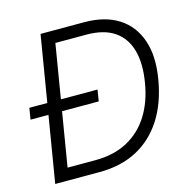

<svg xmlns="http://www.w3.org/2000/svg" viewBox="-106 -834 936 939"><g transform="rotate(-15 361.5 -364.0)"><path d="M284.7 0H97.7L107.4 -61.5H279.3Q372.6 -61.5 441.4 -98.1Q510.3 -134.8 553.5 -203.1Q596.7 -271.5 611.8 -365.7Q627.4 -459.5 608.6 -526.6Q589.8 -593.8 536.9 -629.9Q483.9 -666 396 -666H205.1L215.8 -727.5H400.4Q504.9 -727.5 573.5 -684.1Q642.1 -640.6 670.2 -559.3Q698.2 -478 679.2 -365.2Q660.2 -250 608.4 -168.5Q556.6 -86.9 475.1 -43.5Q393.6 0 284.7 0ZM249 -727.5 128.4 0H59.6L180.2 -727.5ZM24.4 -335 33.7 -392.6H378.9L369.6 -335Z"/></g></svg>

Font: Inter 17pt Light
Style: Italic
Weight: 300
Italic angle: -9.3988°
Version: Version 4.001;git-66647c0bb